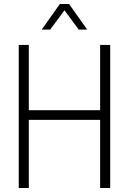

<svg xmlns="http://www.w3.org/2000/svg" viewBox="-20 -933 640 953"><path d="M73 0V-710H123V-386H477V-710H527V0H477V-338H123V0ZM187 -786 277 -913H323L413 -786H371L300 -882L229 -786Z"/></svg>

Font: Geist Mono ExtraLight
Style: Regular
Weight: 200
Monospace: yes
Designer: Basement.studio, Andrés Briganti, Mateo Zaragoza
Foundry: Basement.studio, Vercel, Andrés Briganti, Guido Ferreyra, Mateo Zaragoza
Version: Version 1.500; ttfautohint (v1.8.4.7-5d5b)